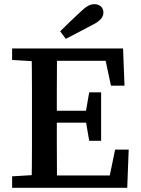

<svg xmlns="http://www.w3.org/2000/svg" viewBox="-20 -899 676 919"><path d="M38 0V-55L171 -63H185V0ZM131 0Q132 -51 132.5 -102Q133 -153 133 -205Q133 -257 133 -309V-359Q133 -410 133 -461.5Q133 -513 132.5 -564.5Q132 -616 131 -667H253Q253 -616 252.5 -565Q252 -514 252 -462.5Q252 -411 252 -359V-314Q252 -260 252 -207.5Q252 -155 252.5 -103.5Q253 -52 253 0ZM192 0V-59H538L498 -23L531 -183H596L589 0ZM192 -312V-369H430V-312ZM407 -225 389 -330V-354L407 -457H464V-225ZM38 -612V-667H185V-604H171ZM511 -489 478 -644 519 -608H192V-667H569L576 -489ZM268 -749Q293 -774 317.5 -797.5Q342 -821 367 -844Q387 -863 401.5 -871Q416 -879 432 -879Q451 -879 463 -868Q475 -857 475 -839Q475 -823 463.5 -809Q452 -795 425 -781Q392 -764 360 -747Q328 -730 295 -713Z"/></svg>

Font: Source Serif 4 Medium
Style: Regular
Weight: 500
Designer: Frank Grießhammer
Foundry: Adobe Systems Incorporated
Version: Version 4.004;hotconv 1.0.116;makeotfexe 2.5.65601